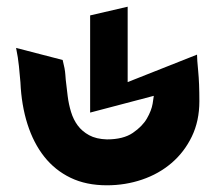

<svg xmlns="http://www.w3.org/2000/svg" viewBox="-20 -561 661 573"><path d="M361 -316 568 -398Q568 -384 571.5 -348.5Q575 -313 575 -259Q575 -200 552.5 -153.5Q530 -107 492 -74.5Q454 -42 404 -25Q354 -8 299 -8Q237 -8 190.5 -30.5Q144 -53 112 -93.5Q80 -134 62 -190.5Q44 -247 41 -315Q39 -338 36.5 -363.5Q34 -389 28 -418L167 -382Q174 -355 175 -338.5Q176 -322 178 -308L182 -274Q185 -250 192 -227Q199 -204 212 -186.5Q225 -169 246 -157.5Q267 -146 299 -145Q348 -145 376.5 -164.5Q405 -184 418.5 -207.5Q432 -231 435.5 -251.5Q439 -272 439 -275L249 -225V-515L361 -541Z"/></svg>

Font: Shorif Bongobondhu ANSI V1
Style: Regular
Weight: 400
Designer: Shorif Uddin Shishir, Shorif art & Design, e-mail : shorifart@gmail.com, facebook : Shorif2001
Foundry: Lipighor Font Foundry
Version: Designed by Shorif Uddin Shishir | Developed by Niladri Shek